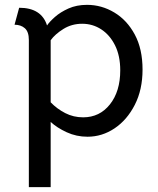

<svg xmlns="http://www.w3.org/2000/svg" viewBox="-20 -552 653 792"><path d="M99 220V-387Q99 -421 82.5 -435.5Q66 -450 40 -450L59 -520Q151 -520 174 -447Q184 -462 206.5 -482Q229 -502 262.5 -517Q296 -532 339 -532Q399 -532 451.5 -500.5Q504 -469 536 -409.5Q568 -350 568 -265Q568 -182 536 -119.5Q504 -57 452.5 -22.5Q401 12 341 12Q295 12 255 -6.5Q215 -25 189 -49V220ZM323 -68Q391 -68 433.5 -121.5Q476 -175 476 -262Q476 -322 454.5 -365Q433 -408 397.5 -431Q362 -454 319 -454Q276 -454 241.5 -432.5Q207 -411 189 -386V-130Q215 -103 249 -85.5Q283 -68 323 -68Z"/></svg>

Font: ABeeZee
Style: Regular
Weight: 400
Designer: Anja Meiners
Foundry: Anja Meiners
Version: Version 1.003; ttfautohint (v1.8.3)